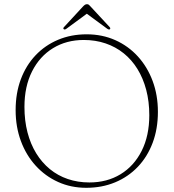

<svg xmlns="http://www.w3.org/2000/svg" viewBox="-20 -878 828 915"><path d="M393 -714.5Q467 -714.5 529.2 -686.8Q591.5 -659 637 -609Q682.5 -559 707.5 -491.8Q732.5 -424.5 732.5 -345Q732.5 -264 707.5 -197.5Q682.5 -131 636.8 -83Q591 -35 528.5 -9Q466 17 391 17Q318 17 256.8 -10.8Q195.5 -38.5 150 -88.5Q104.5 -138.5 79.5 -206Q54.5 -273.5 54.5 -353Q54.5 -434 79.2 -500.2Q104 -566.5 149.5 -614.5Q195 -662.5 257 -688.5Q319 -714.5 393 -714.5ZM691.5 -329Q691.5 -394 676.8 -449.8Q662 -505.5 635 -549.2Q608 -593 569.5 -624Q531 -655 483 -671.2Q435 -687.5 379.5 -687.5Q296.5 -687.5 232.8 -648.5Q169 -609.5 132.8 -537.8Q96.5 -466 96.5 -368.5Q96.5 -303 111 -247.2Q125.5 -191.5 152.5 -147.5Q179.5 -103.5 217.5 -72.2Q255.5 -41 303.2 -24.8Q351 -8.5 406 -8.5Q490 -8.5 554.2 -47.5Q618.5 -86.5 655 -158.8Q691.5 -231 691.5 -329ZM395 -813.5H392.5L491 -741Q499 -735.5 503.5 -738.5Q505.5 -740 505.5 -742.8Q505.5 -745.5 502.5 -749L412.5 -846Q407.5 -852 403.8 -855Q400 -858 394.5 -858Q389 -858 384.5 -855Q380 -852 374.5 -846L285 -749Q281.5 -745.5 281.8 -742.8Q282 -740 284.5 -738.5Q289 -735.5 296.5 -741Z"/></svg>

Font: Fraunces Thin
Style: Regular
Weight: 250
Version: Version 1.000;[b76b70a41]